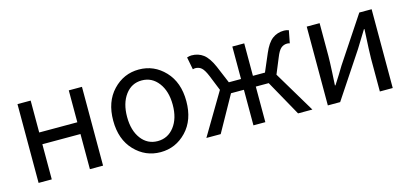

<svg xmlns="http://www.w3.org/2000/svg" viewBox="-53 -911 2731 1278"><g transform="rotate(-15 1312.0 -272.5)"><path d="M91.8 0V-543H182.6V-323.2H445.3V-543H536.1V0H445.3V-242.2H182.6V0Z M1108.9 -64.5Q1035.2 12.7 930.7 12.7Q826.2 12.7 752.4 -64.5Q678.7 -141.6 678.7 -271.5Q678.7 -401.4 752.4 -479Q826.2 -556.6 930.7 -556.6Q1035.2 -556.6 1108.9 -479Q1182.6 -401.4 1182.6 -271.5Q1182.6 -141.6 1108.9 -64.5ZM817.4 -120.6Q860.4 -63.5 930.7 -63.5Q1001 -63.5 1044.9 -120.6Q1088.9 -177.7 1088.9 -271.5Q1088.9 -365.2 1044.9 -423.3Q1001 -481.4 930.7 -481.4Q860.4 -481.4 817.4 -423.3Q774.4 -365.2 774.4 -271.5Q774.4 -177.7 817.4 -120.6Z M1807.6 -286.1 1978.5 0H1879.9L1743.2 -245.1H1654.3V0H1572.3V-245.1H1483.4L1346.7 0H1248L1418 -286.1L1375 -392.6Q1356.4 -437.5 1338.9 -452.6Q1321.3 -467.8 1296.9 -467.8Q1290 -467.8 1279.3 -464.8L1262.7 -550.8Q1280.3 -556.6 1293.9 -556.6Q1340.8 -556.6 1375 -530.8Q1409.2 -504.9 1437.5 -440.4L1488.3 -319.3H1572.3V-543H1654.3V-319.3H1737.3L1789.1 -440.4Q1816.4 -504.9 1850.6 -530.8Q1884.8 -556.6 1931.6 -556.6Q1948.2 -556.6 1963.9 -550.8L1947.3 -464.8Q1936.5 -467.8 1929.7 -467.8Q1905.3 -467.8 1887.2 -452.6Q1869.1 -437.5 1851.6 -392.6Z M2085 0V-543H2173.8V-316.4Q2173.8 -283.2 2169.9 -205.6Q2166 -127.9 2165 -116.2H2168.9Q2211.9 -182.6 2241.2 -232.4L2447.3 -543H2532.2V0H2443.4V-226.6Q2443.4 -267.6 2452.1 -427.7H2448.2Q2396.5 -344.7 2376 -310.5L2169.9 0Z"/></g></svg>

Font: Nasu
Style: Regular
Weight: 400
Designer: Ryoko NISHIZUKA (kana &amp; ideographs); Paul D. Hunt (Latin, Greek &amp; Cyrillic); Wenlong ZHANG (bopomofo); Sandoll C
Version: Version 2014.1215